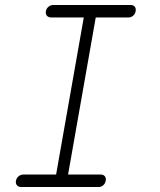

<svg xmlns="http://www.w3.org/2000/svg" viewBox="-20 -750 640 770"><path d="M253 -50H384Q395 -50 400.5 -43Q406 -36 404 -25Q402 -14 394 -7Q386 0 375 0H65Q54 0 48 -7Q42 -14 44 -25Q46 -36 54.5 -43Q63 -50 74 -50H205L316 -680H185Q174 -680 168 -687Q162 -694 164 -705Q166 -716 174.5 -723Q183 -730 194 -730H504Q515 -730 520.5 -723Q526 -716 524 -705Q522 -694 514 -687Q506 -680 495 -680H364Z"/></svg>

Font: Maple Mono Thin
Style: Italic
Weight: 250
Italic angle: -10°
Monospace: yes
Designer: subframe7536
Version: Version 7.000